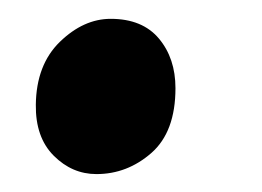

<svg xmlns="http://www.w3.org/2000/svg" viewBox="-20 -182 285 209"><path d="M19 -68Q19.5 -111.5 45.2 -136.5Q71 -161.5 100.5 -161.5Q135 -161.5 153 -140Q171 -118.5 171 -86Q171 -38.5 144.8 -15.5Q118.5 7.5 85 7.5Q58.5 7.5 38.5 -12.5Q18.5 -32.5 19 -68Z"/></svg>

Font: Merriweather 24pt SemiCondensed Black
Style: Italic
Weight: 900
Width: 4
Italic angle: -7.8°
Designer: Eben Sorkin
Foundry: Eben Sorkin
Version: Version 2.101